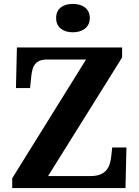

<svg xmlns="http://www.w3.org/2000/svg" viewBox="-20 -955 706 975"><path d="M600.1 -663.1 224.1 -61H439.9Q470.7 -61 490.2 -69.6Q509.8 -78.1 521.2 -92.3Q532.7 -106.4 537.8 -124.3Q543 -142.1 544.9 -161.1L549.8 -206.1H622.1L617.2 0H42V-49.8L417 -652.8H220.2Q196.8 -652.8 181.6 -646.5Q166.5 -640.1 157.5 -628.2Q148.4 -616.2 144.3 -599.4Q140.1 -582.5 138.2 -562L132.8 -507.8H61L65.9 -713.9H600.1ZM265.1 -863.3Q265.1 -882.3 271.7 -896Q278.3 -909.7 289.8 -918.2Q301.3 -926.8 316.7 -930.9Q332 -935.1 350.1 -935.1Q367.2 -935.1 382.8 -930.9Q398.4 -926.8 410.2 -918.2Q421.9 -909.7 429 -896Q436 -882.3 436 -863.3Q436 -844.7 429 -831.1Q421.9 -817.4 410.2 -808.6Q398.4 -799.8 382.8 -795.4Q367.2 -791 350.1 -791Q332 -791 316.7 -795.4Q301.3 -799.8 289.8 -808.6Q278.3 -817.4 271.7 -831.1Q265.1 -844.7 265.1 -863.3Z"/></svg>

Font: Droids
Style: b
Weight: 700
Foundry: Ascender Corporation
Version: Version 1.00 build 113